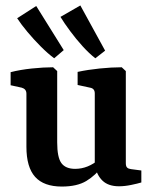

<svg xmlns="http://www.w3.org/2000/svg" viewBox="-20 -677 560 705"><path d="M357 -68Q331 -33 297 -12.5Q263 8 207 8Q141 8 109 -27.5Q77 -63 77 -138V-333Q77 -350 60 -355L19 -364V-412Q54 -421 97 -425.5Q140 -430 175 -430L190 -416V-154Q190 -99 205.5 -78Q221 -57 256 -57Q280 -57 302 -66Q324 -75 344 -92ZM499 -7Q486 -3 462 2Q438 7 417 7Q378 7 356.5 -13.5Q335 -34 328 -71V-334Q328 -352 311 -355L265 -365V-413Q302 -421 346 -425.5Q390 -430 427 -430L442 -416V-78Q442 -66 447 -61.5Q452 -57 461 -56L499 -51ZM366 -491 330 -463Q307 -481 283 -507.5Q259 -534 237.5 -563Q216 -592 202 -615L275 -657ZM214 -493 179 -463Q156 -480 130 -506Q104 -532 81 -559.5Q58 -587 43 -610L113 -655Z"/></svg>

Font: Yrsa SemiBold
Style: Regular
Weight: 600
Version: Version 2.004